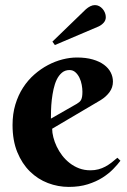

<svg xmlns="http://www.w3.org/2000/svg" viewBox="-20 -735 503 762"><path d="M187 -224.1Q187 -208.5 191.7 -190.2Q196.3 -171.9 205.1 -153.3Q213.9 -134.8 226.8 -117.9Q239.7 -101.1 256.6 -87.9Q273.4 -74.7 293.9 -66.9Q314.5 -59.1 338.9 -59.1Q356 -59.1 370.6 -63Q385.3 -66.9 397.9 -73.7Q410.6 -80.6 422.4 -89.6Q434.1 -98.6 445.8 -108.9L458 -97.2Q446.8 -82 429.2 -64Q411.6 -45.9 386.7 -30Q361.8 -14.2 328.6 -3.7Q295.4 6.8 252.9 6.8Q210.4 6.8 170.2 -8.5Q129.9 -23.9 98.6 -54.7Q67.4 -85.4 48.6 -131.3Q29.8 -177.2 29.8 -238.8Q29.8 -283.2 41 -320.3Q52.2 -357.4 71.5 -387.2Q90.8 -417 116.5 -439.5Q142.1 -461.9 170.4 -476.8Q198.7 -491.7 228.3 -499.3Q257.8 -506.8 285.2 -506.8Q321.3 -506.8 348.1 -499Q375 -491.2 392.8 -478Q410.6 -464.8 419.4 -447.5Q428.2 -430.2 428.2 -411.1Q428.2 -388.2 415 -369.9Q401.9 -351.6 379.9 -337.9ZM285.2 -323.2Q291.5 -327.1 295.7 -330.8Q299.8 -334.5 302.2 -339.6Q304.7 -344.7 305.9 -352.3Q307.1 -359.9 307.1 -371.1Q307.1 -383.3 304.4 -398.2Q301.8 -413.1 295.4 -426.3Q289.1 -439.5 279.3 -448.2Q269.5 -457 255.9 -457Q238.3 -457 225.8 -446.5Q213.4 -436 205.3 -419.4Q197.3 -402.8 192.6 -381.6Q188 -360.4 185.5 -338.9Q183.1 -317.4 182.6 -297.6Q182.1 -277.8 182.1 -264.2ZM188 -569.8 320.8 -698.2Q329.1 -705.6 338.4 -710.2Q347.7 -714.8 356.9 -714.8Q365.7 -714.8 373.5 -710.7Q381.3 -706.5 387.2 -699.7Q393.1 -692.9 396.5 -684.3Q399.9 -675.8 399.9 -667Q399.9 -654.3 391.4 -644.8Q382.8 -635.3 371.1 -629.9L197.8 -556.2Z"/></svg>

Font: Berkshire Swash
Style: Regular
Weight: 700
Designer: Astigmatic (AOETI)
Foundry: Astigmatic (AOETI)
Version: Version 1.000